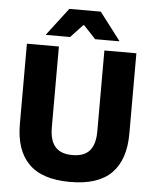

<svg xmlns="http://www.w3.org/2000/svg" viewBox="-57 -875 757 938"><g transform="rotate(5 321.5 -406.0)"><path d="M321.7 15.4Q184.3 15.4 118.7 -50.8Q53.1 -117 53.1 -244.8V-639H210V-242.2Q210 -179.8 236.8 -148.1Q263.7 -116.4 321.7 -116.4Q379.8 -116.4 406.5 -148.1Q433.1 -179.8 433.1 -242.2V-639H590V-244.8Q590 -117 524.6 -50.8Q459.3 15.4 321.7 15.4ZM244.8 -826.5H399L501.6 -692.2V-690H383.2L324.1 -753.2H319.7L260.6 -690H142.2V-692.2Z"/></g></svg>

Font: Anek Gujarati Medium
Style: Regular
Weight: 500
Designer: Mrunmayee Ghaisas (Gujarati), Yesha Goshar (Latin)
Foundry: Ek Type
Version: Version 1.003